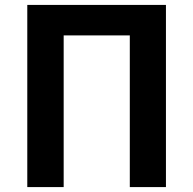

<svg xmlns="http://www.w3.org/2000/svg" viewBox="-20 -761 787 781"><path d="M91 0H239V-617H508V0H655V-741H91Z"/></svg>

Font: DAIFUKU Sans JP
Style: Bold
Weight: 700
Designer: Original font ‘Source Han Sans JP’ : Ryoko NISHIZUKA  (kana, bopomofo & ideographs); Paul D. Hunt (Latin, Greek & Cyrill
Foundry: Daifuku
Version: Version 1.001